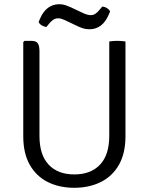

<svg xmlns="http://www.w3.org/2000/svg" viewBox="-20 -880 706 912"><path d="M576 -233Q576 -151.5 544.8 -97Q513.5 -42.5 458.5 -15.2Q403.5 12 332.5 12Q262 12 207.2 -15.2Q152.5 -42.5 121.5 -97Q90.5 -151.5 90.5 -233V-680L96.5 -686H127.5Q152.5 -686 160 -673.5Q167.5 -661 167.5 -636.5V-234Q167.5 -144.5 211 -98Q254.5 -51.5 333 -51.5Q411.5 -51.5 455.2 -98Q499 -144.5 499 -234V-683Q506.5 -684.5 516.5 -685.2Q526.5 -686 536.5 -686Q547 -686 557.2 -685.2Q567.5 -684.5 576 -683ZM289 -784Q279.5 -788.5 271.8 -790.8Q264 -793 255 -793Q243 -793 232.2 -785.5Q221.5 -778 213.5 -768L200.5 -752Q189 -753 178.2 -759.5Q167.5 -766 163.5 -775.5L169.5 -790Q184 -824.5 207.2 -842.2Q230.5 -860 261.5 -860Q278 -860 291.5 -855.2Q305 -850.5 316 -845.5L373.5 -818.5Q383.5 -813.5 393.5 -810.8Q403.5 -808 411 -808Q423 -808 433.5 -815Q444 -822 452.5 -833L465.5 -848.5Q477.5 -848 488 -841.5Q498.5 -835 503 -825.5L496.5 -810.5Q482 -776 458.8 -758.5Q435.5 -741 405 -741Q388 -741 374.2 -745.5Q360.5 -750 350 -755Z"/></svg>

Font: Signika Light
Style: Regular
Weight: 300
Designer: Anna Giedry
Foundry: Anna Giedry
Version: Version 2.000